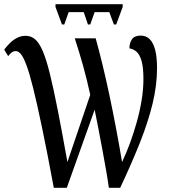

<svg xmlns="http://www.w3.org/2000/svg" viewBox="-22 -897 807 917"><path d="M274 -780 243 -864V-877H564V-864L533 -780H522L500 -839H430L409 -780H398L378 -839H306L285 -780ZM235 0Q203 -172 178.5 -289Q154 -406 136 -478Q118 -550 103.5 -588Q89 -626 77 -639.5Q65 -653 54 -653Q41 -653 32 -645Q23 -637 17 -629L-2 -660Q10 -676 25 -691Q40 -706 59 -716Q78 -726 101 -726Q126 -726 145.5 -709.5Q165 -693 182 -653.5Q199 -614 216 -545.5Q233 -477 253.5 -373Q274 -269 300 -123L409 -444Q393 -518 375 -582.5Q357 -647 335 -714H435Q450 -660 467 -590.5Q484 -521 500.5 -443Q517 -365 532.5 -283Q548 -201 561 -123Q581 -165 599 -214Q617 -263 631.5 -315Q646 -367 654.5 -419Q663 -471 663 -520Q663 -576 654 -606.5Q645 -637 630 -650Q615 -663 596 -666Q596 -691 608 -709Q620 -727 650 -727Q676 -727 693 -710Q710 -693 719 -659Q728 -625 728 -572Q728 -490 707 -403Q686 -316 647 -217.5Q608 -119 552 0H498Q493 -36 484.5 -85Q476 -134 466 -187.5Q456 -241 446.5 -290Q437 -339 430 -373L297 0Z"/></svg>

Font: Noto Serif ExtraCondensed
Style: Regular
Weight: 400
Width: 2
Designer: Monotype Design Team
Foundry: Monotype Imaging Inc.
Version: Version 2.013